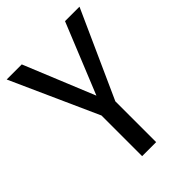

<svg xmlns="http://www.w3.org/2000/svg" viewBox="-202 -786 882 882"><g transform="rotate(-45 239.5 -344.5)"><path d="M476 -689 285 -265V0H194V-264L3 -689H101L242 -345L382 -689Z"/></g></svg>

Font: Fira Sans Condensed
Style: Regular
Weight: 400
Width: 3
Designer: Carrois Corporate & Edenspiekermann AG
Foundry: Carrois Corporate GbR & Edenspiekermann AG
Version: Version 4.202;PS 004.202;hotconv 1.0.88;makeotf.lib2.5.64775